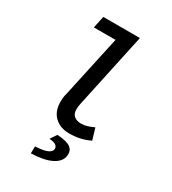

<svg xmlns="http://www.w3.org/2000/svg" viewBox="-222 -820 1044 1168"><g transform="rotate(30 300.0 -236.5)"><path d="M325 12Q263 12 223.5 -25Q184 -62 184 -131Q184 -144 185.5 -158Q187 -172 192 -189L286 -622H134L152 -706H409L296 -179Q294 -170 292.5 -160Q291 -150 291 -138Q291 -106 309.5 -91Q328 -76 357 -76Q380 -76 400 -82Q420 -88 446 -100L470 -20Q434 -3 399 4.5Q364 12 325 12ZM185 233 186 184Q246 181 272 168.5Q298 156 298 136Q298 121 284.5 111.5Q271 102 239 100L269 55Q305 57 327.5 63Q350 69 362.5 78Q375 87 380 98.5Q385 110 385 124Q385 151 370 171Q355 191 328 204.5Q301 218 264.5 225Q228 232 185 233Z"/></g></svg>

Font: Source Code Pro Semibold
Style: Italic
Weight: 600
Italic angle: -11°
Monospace: yes
Designer: Paul D. Hunt, Teo Tuominen
Foundry: Adobe Systems Incorporated
Version: Version 1.050;PS 1.000;hotconv 16.6.51;makeotf.lib2.5.65220